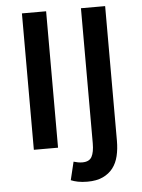

<svg xmlns="http://www.w3.org/2000/svg" viewBox="-57 -699 678 917"><g transform="rotate(-5 282.5 -240.0)"><path d="M83 0V-654H199V0ZM325 174Q299 174 279.5 170Q260 166 246 160L267 73Q277 76 287.5 78Q298 80 309 80Q342 80 354 58Q366 36 366 -7V-654H482V-8Q482 31 474 64.5Q466 98 447.5 122Q429 146 399 160Q369 174 325 174Z"/></g></svg>

Font: Giro Sans Semibold
Style: Regular
Weight: 600
Designer: Paul D. Hunt
Foundry: Adobe Systems Incorporated
Version: Version 1.000;PS 1.0;hotconv 1.0.88;makeotf.lib2.5.647800